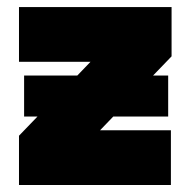

<svg xmlns="http://www.w3.org/2000/svg" viewBox="-20 -528 544 548"><path d="M48.8 -195.3V-312.5H200.7L238.3 -351.6H34.2V-507.8H469.7V-367.2L417 -312.5H460V-195.3H303.2L265.6 -156.2H467.8V0H34.2V-140.6L86.9 -195.3Z"/></svg>

Font: Giphurs Black
Style: Regular
Weight: 900
Version: Version 0.920; ttfautohint (v1.8.4.7-5d5b)